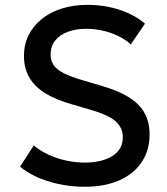

<svg xmlns="http://www.w3.org/2000/svg" viewBox="-20 -734 668 770"><path d="M319 15Q246.5 15 177.2 -5.8Q108 -26.5 60.5 -65.5L115.5 -151Q140.5 -129.5 173.8 -114Q207 -98.5 244.5 -90.2Q282 -82 319.5 -82Q388 -82 430.2 -108Q472.5 -134 472.5 -184Q472.5 -221.5 443.8 -247.5Q415 -273.5 337.5 -295.5L265.5 -316.5Q166.5 -345 121.2 -392Q76 -439 76 -509Q76 -555.5 94.8 -593Q113.5 -630.5 147.8 -658Q182 -685.5 228.5 -700Q275 -714.5 330.5 -714.5Q401 -714.5 461.5 -694Q522 -673.5 561.5 -639L504.5 -556Q483 -575.5 454.2 -589.5Q425.5 -603.5 392.5 -611Q359.5 -618.5 325.5 -618.5Q283.5 -618.5 251.2 -606.2Q219 -594 201 -571Q183 -548 183 -515Q183 -491 195 -473Q207 -455 236.2 -440.2Q265.5 -425.5 317 -410.5L393 -388Q490 -359.5 535 -313.8Q580 -268 580 -195Q580 -132.5 549.2 -85.2Q518.5 -38 460 -11.5Q401.5 15 319 15Z"/></svg>

Font: Geologica Roman
Style: Regular
Weight: 400
Designer: Sindre Bremnes, Frode Helland
Foundry: Monokrom Skriftforlag AS
Version: Version 1.010;gftools[0.9.28]